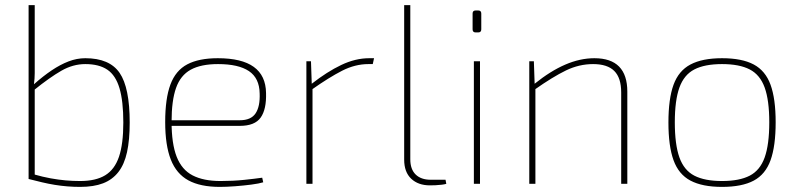

<svg xmlns="http://www.w3.org/2000/svg" viewBox="-20 -720 3128 752"><path d="M314 -492Q409 -492 448.5 -434.5Q488 -377 488 -240Q488 -172 477.5 -124Q467 -76 443.5 -46Q420 -16 383.5 -2Q347 12 294 12Q269 12 244 10Q219 8 194.5 4Q170 0 144.5 -6Q119 -12 92 -19L113 -37Q148 -27 178.5 -21.5Q209 -16 237 -13.5Q265 -11 294 -11Q355 -11 392 -33.5Q429 -56 446 -106Q463 -156 463 -240Q463 -324 448 -374.5Q433 -425 400.5 -447Q368 -469 314 -469Q266 -469 220.5 -443Q175 -417 113 -367V-390Q149 -422 182.5 -444.5Q216 -467 248.5 -479.5Q281 -492 314 -492ZM116 -700V-483Q116 -454 116 -433.5Q116 -413 113 -390L116 -374V-19H92V-700Z M833 -492Q927 -492 974 -458Q1021 -424 1022 -356Q1024 -292 1001 -259.5Q978 -227 919 -227H641V-249H919Q963 -249 981 -276Q999 -303 997 -354Q996 -414 955 -441.5Q914 -469 834 -469Q767 -469 727 -447Q687 -425 669.5 -375.5Q652 -326 652 -243Q652 -157 672 -106Q692 -55 734.5 -33Q777 -11 844 -11Q893 -11 936 -15.5Q979 -20 1007 -24L1011 -6Q995 -1 964.5 3Q934 7 900.5 9.5Q867 12 841 12Q765 12 718 -13.5Q671 -39 649 -95Q627 -151 627 -242Q627 -334 647.5 -389Q668 -444 713.5 -468Q759 -492 833 -492Z M1198 -480 1201 -392 1204 -376V0H1180V-480ZM1445 -492 1440 -469H1423Q1371 -469 1320 -443Q1269 -417 1201 -369V-392Q1261 -439 1316.5 -465.5Q1372 -492 1426 -492Z M1587 -700V-96Q1587 -57 1608 -36.5Q1629 -16 1667 -16H1725L1728 0Q1722 2 1710 3.5Q1698 5 1685.5 5.5Q1673 6 1664 6Q1618 6 1590.5 -20Q1563 -46 1563 -95V-700Z M1860 -480V0H1836V-480ZM1853 -679Q1865 -679 1865 -667V-605Q1865 -593 1853 -593H1843Q1831 -593 1831 -605V-667Q1831 -679 1843 -679Z M2308 -492Q2437 -492 2437 -361V0H2413V-358Q2413 -415 2386 -442Q2359 -469 2303 -469Q2248 -469 2196.5 -444Q2145 -419 2074 -369V-392Q2136 -442 2194 -467Q2252 -492 2308 -492ZM2071 -480 2074 -392 2077 -376V0H2053V-480Z M2808 -492Q2886 -492 2932 -467.5Q2978 -443 2998 -388Q3018 -333 3018 -241Q3018 -148 2998 -92.5Q2978 -37 2932 -12.5Q2886 12 2808 12Q2731 12 2684.5 -12.5Q2638 -37 2618 -92.5Q2598 -148 2598 -240Q2598 -333 2618 -388Q2638 -443 2684.5 -467.5Q2731 -492 2808 -492ZM2808 -469Q2740 -469 2699.5 -448Q2659 -427 2641 -377Q2623 -327 2623 -241Q2623 -154 2641 -103.5Q2659 -53 2699.5 -32Q2740 -11 2808 -11Q2876 -11 2916.5 -32Q2957 -53 2975 -103.5Q2993 -154 2993 -241Q2993 -327 2975 -377Q2957 -427 2916.5 -448Q2876 -469 2808 -469Z"/></svg>

Font: Exo 2 Thin
Style: Regular
Weight: 250
Designer: Natanael Gama
Foundry: Natanael Gama
Version: Version 2.010